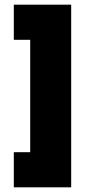

<svg xmlns="http://www.w3.org/2000/svg" viewBox="-20 -760 385 820"><path d="M39 40V-110H109V-590H39V-740H284V40Z"/></svg>

Font: Raleway
Style: Heavy
Weight: 900
Designer: Matt McInerney, Pablo Impallari, Rodrigo Fuenzalida
Foundry: Matt McInerney, Pablo Impallari, Rodrigo Fuenzalida
Version: Version 2.001; ttfautohint (v0.8) -G 200 -r 50